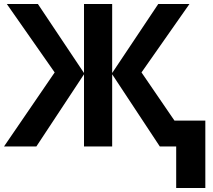

<svg xmlns="http://www.w3.org/2000/svg" viewBox="-20 -734 1069 962"><path d="M929.2 -713.9 689 -371.1 854 -129.9H1008.8V208H862.8V0H780.8L542 -361.8V0H400.9V-361.8L162.1 0H0L253.9 -371.1L14.2 -713.9H169.9L400.9 -368.2V-713.9H542V-368.2L772.9 -713.9Z"/></svg>

Font: Open Sans
Style: Bold
Weight: 700
Designer: Monotype Design Team
Foundry: Monotype Imaging Inc.
Version: Version 3.000; ttfautohint (v1.8.4)